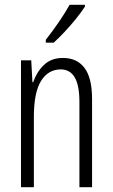

<svg xmlns="http://www.w3.org/2000/svg" viewBox="-20 -785 472 805"><path d="M244 -542Q303 -542 334.5 -500Q366 -458 366 -370V0H313V-357Q313 -428 293 -461Q273 -494 235 -494Q182 -494 152 -445.5Q122 -397 122 -295V0H68V-532H111L116 -440H119Q133 -482 163.5 -512Q194 -542 244 -542ZM336 -757Q321 -734 298 -705.5Q275 -677 250 -650.5Q225 -624 205 -606H172V-618Q203 -658 227 -693Q251 -728 272 -765H336Z"/></svg>

Font: Noto Sans Malayalam ExtraCondensed Light
Style: Regular
Weight: 300
Width: 2
Designer: Jelle Bosma - Monotype Design Team
Foundry: Monotype Imaging Inc.
Version: Version 2.104; ttfautohint (v1.8.4.7-5d5b)